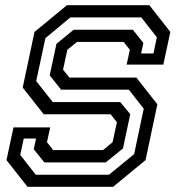

<svg xmlns="http://www.w3.org/2000/svg" viewBox="-20 -720 691 740"><path d="M86 0 5 -103 32 -229H173.5L161 -172L185 -141.5H377L414 -172L430.5 -249L406.5 -279.5H148.5L67.5 -382.5L113 -597L238 -700H555.5L636.5 -597L609.5 -471H468L480.5 -528L456.5 -558.5H277L239.5 -528L223 -451.5L247.5 -421H505.5L586.5 -318L541 -103L416 0ZM118 -46.5H400L497 -126L534 -301L476.5 -374.5H215.5L171.5 -429.5L197.5 -551L264 -605.5H492L532.5 -554.5L524 -514H571.5L584.5 -576.5L524.5 -653H251.5L155 -573L119.5 -407.5L183.5 -326.5H443.5L482 -280L454 -148L387.5 -94H151L110 -145L119 -186H71.5L58 -123Z"/></svg>

Font: Tourney Thin Medium
Style: Italic
Weight: 500
Italic angle: -12°
Version: Version 1.015